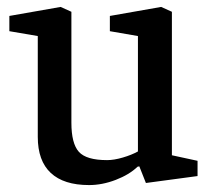

<svg xmlns="http://www.w3.org/2000/svg" viewBox="-20 -524 610 554"><path d="M237 10Q164 10 126.5 -25Q89 -60 89 -129V-420L7 -434V-478L155 -504L186 -490V-170Q186 -110 207.5 -86Q229 -62 289 -62Q309 -62 334.5 -69.5Q360 -77 378 -87V-420L297 -434V-478L445 -504L476 -490V-76L550 -60V-16L401 4L382 -44L377 -43Q353 -20 314 -5Q275 10 237 10Z"/></svg>

Font: Faustina Medium
Style: Regular
Weight: 500
Designer: Alfonso Garcia
Foundry: http://www.omnibus-type.com
Version: Version 1.200